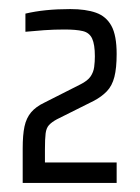

<svg xmlns="http://www.w3.org/2000/svg" viewBox="-20 -823 308 423"><path d="M30 -420V-496Q30 -526 34 -544.5Q38 -563 48.5 -575.5Q59 -588 78 -597L157 -637Q173 -645 179.5 -654.5Q186 -664 187.5 -675.5Q189 -687 189 -699Q189 -725 183 -738Q177 -751 162.5 -754.5Q148 -758 122 -758Q99 -758 77.5 -756.5Q56 -755 36 -753V-793Q57 -798 81.5 -800.5Q106 -803 135 -803Q169 -803 191.5 -795Q214 -787 225.5 -766Q237 -745 237 -704Q237 -673 232 -653.5Q227 -634 215.5 -622Q204 -610 187 -601L105 -560Q94 -554 88 -547.5Q82 -541 80.5 -529Q79 -517 79 -494V-465H237V-420Z"/></svg>

Font: Saira Condensed
Style: Regular
Weight: 400
Width: 3
Designer: Hector Gatti with collaboration of the Omnibus-Type team
Foundry: Omnibus-Type
Version: Version 1.101